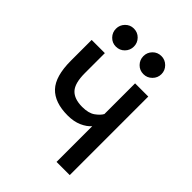

<svg xmlns="http://www.w3.org/2000/svg" viewBox="-206 -814 916 916"><g transform="rotate(45 252.5 -355.5)"><path d="M341 -241Q324 -221 293.5 -207.5Q263 -194 222 -194Q134 -194 91 -239.5Q48 -285 48 -390V-530H137V-395Q137 -327 162.5 -299.5Q188 -272 242 -272Q285 -272 308.5 -289Q332 -306 341 -323V-530H430V0H341ZM152 -589Q127 -589 109.5 -607Q92 -625 92 -650Q92 -675 109.5 -693Q127 -711 152 -711Q178 -711 195.5 -693Q213 -675 213 -650Q213 -625 195.5 -607Q178 -589 152 -589ZM338 -589Q312 -589 294.5 -607Q277 -625 277 -650Q277 -675 294.5 -693Q312 -711 338 -711Q363 -711 381 -693Q399 -675 399 -650Q399 -625 381 -607Q363 -589 338 -589Z"/></g></svg>

Font: Golos UI
Style: Regular
Weight: 400
Designer: A.Korolkova, Vitaly Kuzmin
Foundry: ParaType Ltd
Version: Version 2.000